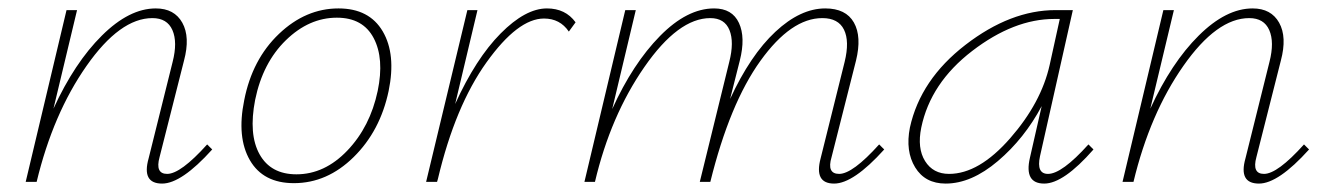

<svg xmlns="http://www.w3.org/2000/svg" viewBox="-20 -432 3157 456"><path d="M472 -89 484 -77Q411 4 365 4Q316 4 333 -56L390 -285Q402 -332 389.5 -360.5Q377 -389 342 -389Q265 -389 185.5 -275.5Q106 -162 67 0H41L138 -408H163L107 -174Q157 -283 222 -347.5Q287 -412 350 -412Q394 -412 413 -378Q432 -344 417 -288L359 -59Q348 -19 377 -19Q409 -19 472 -89Z M678 3Q605 3 573.5 -51.5Q542 -106 560 -194Q579 -291 642.5 -351.5Q706 -412 784 -412Q857 -412 889 -357.5Q921 -303 903 -216Q883 -121 820 -59Q757 3 678 3ZM684 -18Q751 -18 805 -74.5Q859 -131 877 -216Q893 -293 867.5 -341.5Q842 -390 780 -390Q714 -390 659 -336.5Q604 -283 586 -195Q570 -113 596.5 -65.5Q623 -18 684 -18Z M1279 -412Q1323 -412 1347 -379L1331 -357Q1310 -388 1272 -388Q1210 -388 1135.5 -284Q1061 -180 1020 -7L1018 0H992L1090 -408H1114L1061 -185Q1110 -293 1169 -352.5Q1228 -412 1279 -412Z M2068 -89 2080 -77Q2007 4 1961 4Q1913 4 1929 -56L1986 -285Q1998 -334 1984.5 -361.5Q1971 -389 1933 -389Q1859 -389 1786 -287.5Q1713 -186 1667 0H1642L1712 -285Q1724 -332 1712.5 -360.5Q1701 -389 1667 -389Q1591 -389 1510.5 -273Q1430 -157 1393 0H1368L1465 -408H1490L1434 -173Q1483 -281 1547.5 -346.5Q1612 -412 1676 -412Q1719 -412 1735 -377.5Q1751 -343 1737 -288L1714 -197Q1762 -301 1821.5 -356.5Q1881 -412 1940 -412Q1989 -412 2008 -378.5Q2027 -345 2013 -288L1955 -59Q1943 -19 1973 -19Q2005 -19 2068 -89Z M2565 -89 2577 -77Q2506 4 2460 4Q2412 4 2426 -57L2454 -180Q2413 -103 2350 -49.5Q2287 4 2226 4Q2177 4 2153.5 -34.5Q2130 -73 2141 -129Q2166 -243 2273 -325.5Q2380 -408 2487 -408H2528L2450 -61Q2441 -19 2469 -19Q2502 -19 2565 -89ZM2234 -19Q2305 -19 2379 -103.5Q2453 -188 2473 -278L2497 -387H2484Q2388 -387 2289 -311Q2190 -235 2168 -129Q2158 -80 2177 -49.5Q2196 -19 2234 -19Z M3077 -89 3089 -77Q3016 4 2970 4Q2921 4 2938 -56L2995 -285Q3007 -332 2994.5 -360.5Q2982 -389 2947 -389Q2870 -389 2790.5 -275.5Q2711 -162 2672 0H2646L2743 -408H2768L2712 -174Q2762 -283 2827 -347.5Q2892 -412 2955 -412Q2999 -412 3018 -378Q3037 -344 3022 -288L2964 -59Q2953 -19 2982 -19Q3014 -19 3077 -89Z"/></svg>

Font: EauTestText Extralight
Style: Italic
Weight: 250
Italic angle: -12°
Designer: Christian Thalmann (Catharsis Fonts)
Version: Version 0.001;PS 000.001;hotconv 1.0.88;makeotf.lib2.5.64775